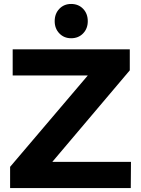

<svg xmlns="http://www.w3.org/2000/svg" viewBox="-20 -949 712 969"><path d="M44 -700H635V-594L244 -132H641L640 0H31V-107L423 -568H44ZM423 -842Q423 -805 399.5 -780.5Q376 -756 339 -756Q303 -756 279.5 -780.5Q256 -805 256 -842Q256 -880 279.5 -904.5Q303 -929 339 -929Q376 -929 399.5 -904.5Q423 -880 423 -842Z"/></svg>

Font: Montserrat arm2 SemiBold
Style: Regular
Weight: 600
Designer: Julieta Ulanovsky
Foundry: Julieta Ulanovsky
Version: Version 6.000